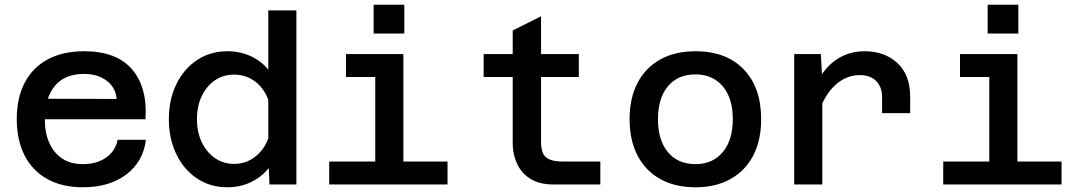

<svg xmlns="http://www.w3.org/2000/svg" viewBox="-20 -781 4590 813"><path d="M331 12Q244 12 181 -22.5Q118 -57 84.5 -122Q51 -187 51 -277Q51 -367 85 -431.5Q119 -496 183 -530Q247 -564 336 -564Q474 -564 539.5 -487Q605 -410 596 -276H146L147 -363L474 -362Q470 -410 432 -439Q394 -468 336 -468Q254 -468 212 -417Q170 -366 170 -272Q170 -218 189 -175.5Q208 -133 243.5 -109.5Q279 -86 331 -86Q390 -86 429.5 -114Q469 -142 478 -189H598Q586 -96 514.5 -42Q443 12 331 12Z M943 -564Q997 -564 1042 -543Q1087 -522 1116 -486V-737H1235V0H1121L1118 -70Q1090 -33 1044 -10.5Q998 12 943 12Q870 12 814 -25.5Q758 -63 726.5 -128.5Q695 -194 695 -276Q695 -359 726.5 -424Q758 -489 814 -526.5Q870 -564 943 -564ZM971 -87Q1021 -87 1059.5 -116.5Q1098 -146 1116 -195V-358Q1098 -408 1059.5 -436.5Q1021 -465 971 -465Q925 -465 889.5 -440.5Q854 -416 834 -373.5Q814 -331 814 -276Q814 -222 834 -179.5Q854 -137 889.5 -112Q925 -87 971 -87Z M1569 0V-552H1688V0ZM1374 0V-97H1875V0ZM1445 -455V-552H1628V-455ZM1562 -639V-761H1692V-639Z M2320 0Q2267 0 2229 -22Q2191 -44 2171 -84.5Q2151 -125 2151 -179V-652L2271 -712V-179Q2271 -154 2278 -135Q2285 -116 2305.5 -106.5Q2326 -97 2365 -97H2522V0ZM2028 -455V-552H2431V-455Z M2925 12Q2838 12 2775.5 -23Q2713 -58 2679.5 -122.5Q2646 -187 2646 -276Q2646 -366 2679.5 -430Q2713 -494 2775.5 -529Q2838 -564 2925 -564Q3055 -564 3129 -487.5Q3203 -411 3203 -276Q3203 -187 3169.5 -122.5Q3136 -58 3073.5 -23Q3011 12 2925 12ZM2925 -86Q2998 -86 3040.5 -137Q3083 -188 3083 -276Q3083 -365 3040.5 -415.5Q2998 -466 2925 -466Q2850 -466 2808 -415.5Q2766 -365 2766 -276Q2766 -188 2808 -137Q2850 -86 2925 -86Z M3715 -302V-371Q3715 -412 3690.5 -437.5Q3666 -463 3620 -463Q3564 -463 3518 -422Q3472 -381 3441 -293L3426 -405Q3449 -457 3480.5 -492.5Q3512 -528 3552.5 -546Q3593 -564 3641 -564Q3726 -564 3780 -514Q3834 -464 3834 -371V-302ZM3343 0V-552H3456L3462 -435V0Z M4169 0V-552H4288V0ZM3974 0V-97H4475V0ZM4045 -455V-552H4228V-455ZM4162 -639V-761H4292V-639Z"/></svg>

Font: Azeret Mono Thin Medium
Style: Regular
Weight: 500
Version: Version 1.002